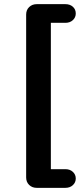

<svg xmlns="http://www.w3.org/2000/svg" viewBox="-20 -725 388 925"><path d="M157 180Q135 180 120.5 166Q106 152 106 130V-655Q106 -677 120.5 -691Q135 -705 157 -705H295Q317 -705 331 -692.5Q345 -680 345 -660Q345 -641 331 -628Q317 -615 295 -615H225V90H295Q317 90 331 103Q345 116 345 135Q345 154 331 167Q317 180 295 180Z"/></svg>

Font: Chiron GoRound TC M
Style: Regular
Weight: 500
Designer: Ryoko NISHIZUKA 西塚涼子 (kana, bopomofo & ideographs); Paul D. Hunt (Latin, Greek & Cyrillic); Sandoll Communications 산돌커뮤니
Foundry: Adobe
Version: Version 1.000;hotconv 1.1.1;makeotfexe 2.6.0